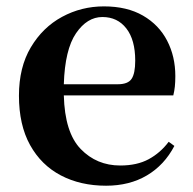

<svg xmlns="http://www.w3.org/2000/svg" viewBox="-20 -572 612 608"><path d="M315.9 16.1Q234.9 16.1 172.6 -16.6Q110.4 -49.3 75.2 -112.8Q40 -176.3 40 -269Q40 -358.9 77.6 -422.1Q115.2 -485.4 176.5 -518.6Q237.8 -551.8 309.1 -551.8Q382.3 -551.8 432.9 -522.5Q483.4 -493.2 509.3 -443.1Q535.2 -393.1 535.2 -331.1Q535.2 -312 533.7 -297.9Q532.2 -283.7 528.8 -270H182.1Q185.1 -152.3 235.6 -100.1Q286.1 -47.9 360.8 -47.9Q414.1 -47.9 450.9 -67.9Q487.8 -87.9 514.2 -123L532.2 -109.9Q500.5 -49.3 445.3 -16.6Q390.1 16.1 315.9 16.1ZM182.1 -305.2H353Q385.3 -305.2 396.7 -322.3Q408.2 -339.4 408.2 -379.9Q408.2 -445.8 380.1 -481.9Q352.1 -518.1 304.2 -518.1Q255.9 -518.1 220.7 -466.6Q185.5 -415 182.1 -305.2Z"/></svg>

Font: Source Han Serif TW
Style: Bold
Weight: 700
Designer: Ryoko NISHIZUKA Ë•øÂ°öÊ∂ºÂ≠ê (kana & ideographs); Frank Grie√ühammer (Latin, Greek & Cyrillic); Wenlong ZHANG Âº†ÊñáÈæô 
Foundry: Adobe
Version: Version 2.003;hotconv 1.1.1;makeotfexe 2.6.0